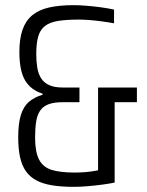

<svg xmlns="http://www.w3.org/2000/svg" viewBox="-20 -716 569 744"><path d="M265 8Q217 8 181 2Q144.9 -4 120.1 -17.5Q95.3 -31 80 -53Q64.7 -75 57.6 -107.5Q50.6 -140 50.6 -183.5Q50.6 -236.5 60.6 -269.5Q70.6 -302.5 91.3 -320.7Q112.1 -339 145.1 -349V-353Q99.1 -367.5 77.1 -404.7Q55.1 -442 55.1 -515Q55.1 -566 67.4 -601Q79.7 -636 105.1 -657Q130.5 -678 170.3 -687Q210.1 -696 265.1 -696Q287.6 -696 315.5 -693.7Q343.3 -691.5 371.2 -687.7Q399.2 -683.9 421.9 -678.9V-625.7Q397.2 -630.2 372.9 -633.4Q348.6 -636.6 326.1 -638.4Q303.6 -640.1 285.4 -640.1Q237.3 -640.1 205.1 -634.9Q172.9 -629.7 154.4 -615.4Q135.8 -601.1 128.2 -574.8Q120.5 -548.6 120.5 -506.5Q120.5 -477.7 124.5 -453.6Q128.5 -429.6 139.6 -412.3Q150.6 -395.1 170.9 -386Q191.1 -376.9 223.2 -376.9H287.9V-320H223.2Q189.1 -320 167.9 -311.9Q146.6 -303.8 135.3 -286.9Q123.9 -270.1 120 -244.1Q116 -218.2 116 -183Q116 -127.5 131.3 -97.8Q146.6 -68.1 180.2 -57.7Q213.8 -47.4 268.3 -47.4Q290.8 -47.4 311.5 -49.1Q332.2 -50.8 351.8 -54.5Q371.4 -58.2 388.9 -63.1L360 -17.5V-376.9H510.5V-320H424.3V-8.5Q404.8 -4.5 377.1 -0.7Q349.4 3 320.1 5.5Q290.9 8 265 8Z"/></svg>

Font: Saira Thin Condensed
Style: Regular
Weight: 100
Width: 3
Version: Version 1.101